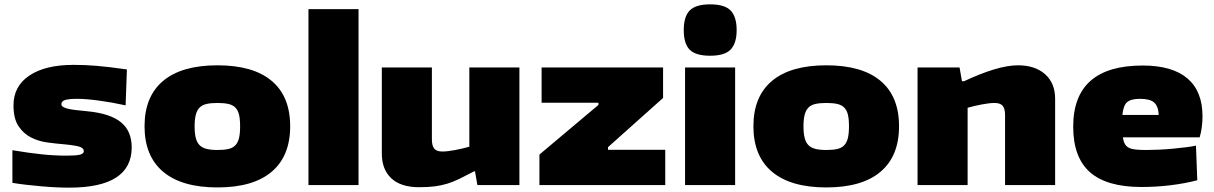

<svg xmlns="http://www.w3.org/2000/svg" viewBox="-20 -850 5575 882"><path d="M298 12Q271 12 238.5 10.5Q206 9 171.5 6Q137 3 102 -1Q67 -5 37 -10V-160Q114 -147 172.5 -141Q231 -135 285 -135Q330 -135 347.5 -139.5Q365 -144 365 -156Q365 -169 346.5 -175.5Q328 -182 276 -187Q239 -190 198 -195.5Q157 -201 122.5 -218.5Q88 -236 65 -270.5Q42 -305 42 -366Q42 -454 115 -503Q188 -552 318 -552Q344 -552 370 -551Q396 -550 425 -547.5Q454 -545 487.5 -541Q521 -537 563 -531L557 -366Q494 -380 434 -388Q374 -396 336 -396Q296 -396 279 -390.5Q262 -385 262 -372Q262 -365 267.5 -360.5Q273 -356 286.5 -352Q300 -348 323 -345Q346 -342 380 -339Q486 -329 535.5 -288.5Q585 -248 585 -173Q585 12 298 12Z M979 11Q815 11 729.5 -61Q644 -133 644 -270Q644 -407 729.5 -478.5Q815 -550 979 -550Q1143 -550 1228 -478.5Q1313 -407 1313 -270Q1313 -133 1228 -61Q1143 11 979 11ZM979 -161Q1009 -161 1029 -165.5Q1049 -170 1061 -182.5Q1073 -195 1078 -216Q1083 -237 1083 -270Q1083 -303 1078 -323.5Q1073 -344 1061 -356Q1049 -368 1029 -372.5Q1009 -377 979 -377Q949 -377 929 -372.5Q909 -368 897 -356Q885 -344 879.5 -323Q874 -302 874 -270Q874 -237 879.5 -216Q885 -195 897 -183Q909 -171 929 -166Q949 -161 979 -161Z M1397 -808H1627V0H1397Z M1905 10Q1821 10 1777.5 -31Q1734 -72 1734 -144V-540H1964V-210Q1964 -180 1975 -167Q1986 -154 2012 -154Q2035 -154 2069.5 -160.5Q2104 -167 2136 -176V-540H2366V0H2173L2162 -63H2158Q2120 -43 2091.5 -29Q2063 -15 2035.5 -6.5Q2008 2 1977.5 6Q1947 10 1905 10Z M2458 -140 2729 -368V-378H2468V-540H3026V-400L2773 -174V-162H3036V0H2458Z M3242 -594Q3176 -594 3148.5 -621.5Q3121 -649 3121 -712Q3121 -774 3148.5 -802Q3176 -830 3242 -830Q3310 -830 3337 -801Q3364 -772 3364 -712Q3364 -652 3337 -623Q3310 -594 3242 -594ZM3127 -540H3357V0H3127Z M3776 11Q3612 11 3526.5 -61Q3441 -133 3441 -270Q3441 -407 3526.5 -478.5Q3612 -550 3776 -550Q3940 -550 4025 -478.5Q4110 -407 4110 -270Q4110 -133 4025 -61Q3940 11 3776 11ZM3776 -161Q3806 -161 3826 -165.5Q3846 -170 3858 -182.5Q3870 -195 3875 -216Q3880 -237 3880 -270Q3880 -303 3875 -323.5Q3870 -344 3858 -356Q3846 -368 3826 -372.5Q3806 -377 3776 -377Q3746 -377 3726 -372.5Q3706 -368 3694 -356Q3682 -344 3676.5 -323Q3671 -302 3671 -270Q3671 -237 3676.5 -216Q3682 -195 3694 -183Q3706 -171 3726 -166Q3746 -161 3776 -161Z M4195 -540H4388L4399 -477H4409Q4483 -512 4546 -531Q4609 -550 4656 -550Q4735 -550 4781 -509Q4827 -468 4827 -396V0H4597V-321Q4597 -351 4586 -364Q4575 -377 4549 -377Q4526 -377 4491.5 -370.5Q4457 -364 4425 -355V0H4195Z M5224 9Q5064 9 4987 -59Q4910 -127 4910 -268Q4910 -549 5229 -549Q5365 -549 5434.5 -490Q5504 -431 5504 -316Q5504 -264 5491 -219H5138Q5141 -200 5147.5 -188.5Q5154 -177 5166 -171Q5178 -165 5197.5 -163Q5217 -161 5245 -161Q5272 -161 5304.5 -162.5Q5337 -164 5368.5 -167Q5400 -170 5428 -173.5Q5456 -177 5474 -181L5480 -22Q5423 -7 5357 1Q5291 9 5224 9ZM5217 -396Q5175 -396 5157.5 -380.5Q5140 -365 5136 -322H5303Q5301 -362 5282 -379Q5263 -396 5217 -396Z"/></svg>

Font: Encode Sans Wide
Style: Black
Weight: 900
Designer: Pablo Impallari, Andres Torresi
Foundry: Pablo Impallari, Andres Torresi
Version: Version 1.000; ttfautohint (v1.00) -l 8 -r 50 -G 200 -x 14 -